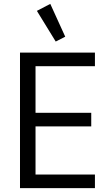

<svg xmlns="http://www.w3.org/2000/svg" viewBox="-20 -969 566 989"><path d="M83 0V-698H469V-628H163V-388H450V-318H163V-70H469V0ZM170 -913 239 -949 316 -780 267 -755Z"/></svg>

Font: IBM Plex Sans Condensed
Style: Regular
Weight: 400
Width: 3
Designer: Mike Abbink, Paul van der Laan, Pieter van Rosmalen
Foundry: Bold Monday
Version: Version 1.1